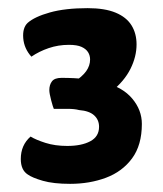

<svg xmlns="http://www.w3.org/2000/svg" viewBox="-20 -730 399 471"><path d="M152 -279Q111 -279 85 -286.5Q59 -294 48 -302Q31 -313 31 -340Q31 -374 55 -395Q68 -387 91.5 -379.5Q115 -372 145 -372Q180 -372 201.5 -383.5Q223 -395 223 -419Q223 -436 211 -447Q199 -458 174 -460Q163 -463 145.5 -463Q128 -463 112 -463Q110 -467 105.5 -484Q101 -501 101 -509Q101 -522 107.5 -530.5Q114 -539 131 -539Q162 -539 190.5 -536Q219 -533 239 -526Q281 -516 304.5 -488Q328 -460 328 -426Q328 -374 304 -341.5Q280 -309 240 -294Q200 -279 152 -279ZM253 -505 159 -527Q182 -542 191.5 -555.5Q201 -569 201 -584Q201 -594 196 -602Q191 -610 180 -615Q169 -620 149 -620Q123 -620 99.5 -612Q76 -604 57 -591Q39 -611 37 -636.5Q35 -662 48 -674Q65 -689 102.5 -699.5Q140 -710 195 -710Q237 -710 263.5 -699Q290 -688 302.5 -668Q315 -648 315 -621Q315 -591 300 -561Q285 -531 253 -505Z"/></svg>

Font: Yanone Kaffeesatz SemiBold
Style: Regular
Weight: 600
Designer: Yanone (Cyrillic: Daniel Pouzeot, Huerta Tipografica, and Cyreal)
Foundry: Yanone
Version: Version 2.003